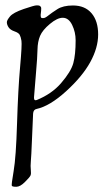

<svg xmlns="http://www.w3.org/2000/svg" viewBox="-20 -385 407 725"><path d="M350.6 -254.9Q350.6 -204.6 320.8 -150.4Q291 -96.2 229.5 -40.3Q168 15.6 118.2 26.4Q106 28.8 105 43.9Q103.5 73.2 100.8 140.6Q98.1 208 96.4 225.1Q94.7 242.2 96.4 256.6Q98.1 271 95.2 277.6Q92.3 284.2 74.2 302.2Q56.2 320.3 41.5 320.3Q26.9 320.3 24.7 316.7Q22.5 313 31.5 261Q40.5 209 44.4 80.3Q48.3 -48.3 55.9 -132.3Q63.5 -216.3 61 -231Q58.6 -245.6 54.4 -253.4Q50.3 -261.2 34.7 -266.6Q19 -272 12.5 -281.7Q5.9 -291.5 5.9 -301.3Q5.9 -308.6 17.8 -323Q29.8 -337.4 69.8 -351.1Q109.9 -364.7 117.7 -364.7Q125.5 -364.7 128.2 -363.8Q130.9 -362.8 133.8 -359.6Q136.7 -356.4 135.3 -344.5Q133.8 -332.5 133.5 -328.6Q133.3 -324.7 134 -321.8Q134.8 -318.8 136.2 -317.6Q137.7 -316.4 144.3 -316.7Q150.9 -316.9 162.8 -326.7Q174.8 -336.4 196.5 -350.3Q218.3 -364.3 255.4 -364.3Q300.8 -364.3 325.7 -335Q350.6 -305.7 350.6 -254.9ZM265.6 -232.9Q265.6 -263.7 252.4 -290.8Q239.3 -317.9 216.8 -317.9Q196.3 -317.9 168.5 -294.7Q140.6 -271.5 131.3 -249.5Q122.1 -227.5 121.6 -198Q121.1 -168.5 116 -110.4Q110.8 -52.2 108.4 -17.1Q107.9 -3.4 118.7 -7.3Q175.3 -30.3 210.4 -70.8Q248 -114.3 256.8 -146.5Q265.6 -178.7 265.6 -232.9Z"/></svg>

Font: Eadui
Style: Medium
Weight: 500
Designer: Peter S. Baker
Version: Version 1.1